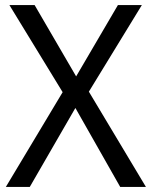

<svg xmlns="http://www.w3.org/2000/svg" viewBox="-20 -734 596 754"><path d="M452 0 276 -310 97 0H3L226 -372L17 -714H116L279 -434L443 -714H537L329 -374L553 0Z"/></svg>

Font: Noto Sans Display
Style: Regular
Weight: 400
Designer: Monotype Design team
Foundry: Monotype Imaging Inc.
Version: Version 1.000